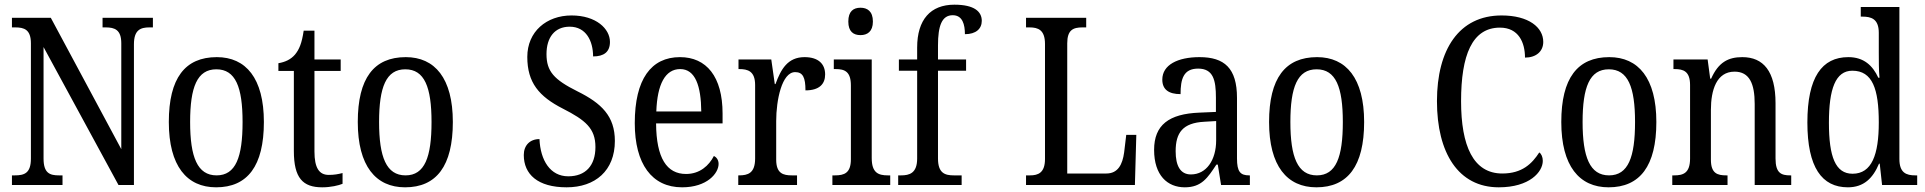

<svg xmlns="http://www.w3.org/2000/svg" viewBox="-20 -790 8223 820"><path d="M31 0H247V-41H232C193 -41 166 -50 166 -113V-589L486 0H552V-601C552 -662 580 -673 618 -673H633V-714H418V-673H431C470 -673 498 -663 498 -605V-153L197 -714H31V-673H45C83 -673 112 -664 112 -605V-113C112 -50 84 -41 43 -41H31Z M903 10C1037 10 1107 -81 1107 -269C1107 -456 1030 -546 906 -546C770 -546 701 -456 701 -269C701 -81 778 10 903 10ZM905 -41C823 -41 792 -119 792 -269C792 -418 822 -494 904 -494C986 -494 1016 -418 1016 -269C1016 -119 987 -41 905 -41Z M1356 10C1393 10 1426 2 1443 -5V-51C1424 -46 1407 -43 1384 -43C1343 -43 1323 -73 1323 -143V-487H1435V-536H1323V-659H1277C1269 -605 1258 -579 1240 -557C1222 -536 1198 -525 1169 -520V-487H1235V-145C1235 -30 1273 10 1356 10Z M1710 10C1844 10 1914 -81 1914 -269C1914 -456 1837 -546 1713 -546C1577 -546 1508 -456 1508 -269C1508 -81 1585 10 1710 10ZM1712 -41C1630 -41 1599 -119 1599 -269C1599 -418 1629 -494 1711 -494C1793 -494 1823 -418 1823 -269C1823 -119 1794 -41 1712 -41Z M2400 10C2522 10 2606 -61 2606 -188C2606 -294 2549 -349 2446 -400C2346 -450 2314 -485 2314 -559C2314 -630 2349 -676 2413 -676C2483 -676 2513 -615 2513 -549C2559 -549 2585 -568 2585 -611C2585 -667 2526 -724 2421 -724C2314 -724 2232 -655 2232 -547C2232 -437 2282 -378 2384 -326C2480 -277 2523 -242 2523 -162C2523 -82 2480 -37 2407 -37C2330 -37 2288 -105 2284 -196C2243 -196 2217 -169 2217 -128C2217 -46 2276 10 2400 10Z M2893 10C3000 10 3049 -50 3049 -90C3049 -108 3039 -119 3029 -124C3008 -83 2969 -47 2910 -47C2828 -47 2783 -114 2782 -263H3066V-305C3066 -463 2997 -546 2884 -546C2761 -546 2691 -452 2691 -264C2691 -90 2764 10 2893 10ZM2975 -314H2783C2787 -430 2821 -495 2885 -495C2950 -495 2974 -422 2975 -314Z M3133 0H3384V-41H3362C3325 -41 3295 -49 3295 -108V-273C3295 -362 3319 -482 3376 -482C3409 -482 3420 -459 3420 -404C3479 -404 3504 -431 3504 -472C3504 -517 3475 -546 3416 -546C3344 -546 3315 -494 3292 -431H3289L3274 -536H3134V-495H3137C3174 -495 3205 -486 3205 -427V-113C3205 -50 3174 -41 3136 -41H3133Z M3655 -640C3684 -640 3708 -655 3708 -698C3708 -742 3684 -757 3655 -757C3625 -757 3603 -742 3603 -698C3603 -655 3625 -640 3655 -640ZM3535 0H3782V-41H3772C3731 -41 3703 -52 3703 -115V-536H3541V-495H3549C3588 -495 3614 -484 3614 -425V-110C3614 -51 3586 -41 3546 -41H3535Z M3816 0H4087V-41H4054C4016 -41 3986 -50 3986 -113V-488H4106V-536H3986V-596C3986 -679 4002 -725 4049 -725C4091 -725 4101 -685 4101 -644C4148 -644 4173 -667 4173 -701C4173 -740 4142 -770 4056 -770C3954 -770 3897 -706 3897 -587V-536H3819V-488H3897V-113C3897 -50 3864 -41 3828 -41H3816Z M4362 0H4827L4833 -214H4790L4781 -139C4774 -88 4755 -49 4705 -49H4538V-605C4538 -662 4563 -673 4603 -673H4619V-714H4362V-673H4377C4414 -673 4443 -662 4443 -602V-111C4443 -52 4414 -41 4379 -41H4362Z M5040 10C5112 10 5138 -31 5175 -87H5181L5195 0H5318V-41H5315C5277 -41 5263 -57 5263 -113V-372C5263 -499 5209 -546 5103 -546C5010 -546 4944 -513 4944 -450C4944 -408 4971 -388 5022 -388C5022 -452 5034 -497 5097 -497C5162 -497 5173 -447 5173 -373V-312L5103 -309C4972 -304 4909 -256 4909 -150C4909 -41 4966 10 5040 10ZM5066 -45C5021 -45 5001 -82 5001 -144C5001 -223 5031 -265 5123 -270L5174 -273V-191C5174 -106 5132 -45 5066 -45Z M5602 10C5736 10 5806 -81 5806 -269C5806 -456 5729 -546 5605 -546C5469 -546 5400 -456 5400 -269C5400 -81 5477 10 5602 10ZM5604 -41C5522 -41 5491 -119 5491 -269C5491 -418 5521 -494 5603 -494C5685 -494 5715 -418 5715 -269C5715 -119 5686 -41 5604 -41Z M6381 10C6513 10 6569 -56 6569 -103C6569 -119 6563 -133 6554 -139C6523 -91 6481 -49 6396 -49C6272 -49 6220 -167 6220 -358C6220 -554 6267 -672 6386 -672C6466 -672 6493 -608 6493 -544C6540 -544 6571 -570 6571 -611C6571 -673 6509 -724 6393 -724C6211 -724 6117 -578 6117 -358C6117 -137 6208 10 6381 10Z M6850 10C6984 10 7054 -81 7054 -269C7054 -456 6977 -546 6853 -546C6717 -546 6648 -456 6648 -269C6648 -81 6725 10 6850 10ZM6852 -41C6770 -41 6739 -119 6739 -269C6739 -418 6769 -494 6851 -494C6933 -494 6963 -418 6963 -269C6963 -119 6934 -41 6852 -41Z M7122 0H7358V-41H7353C7315 -41 7287 -49 7287 -108V-321C7287 -405 7311 -484 7388 -484C7452 -484 7474 -432 7474 -346V0H7630V-41H7626C7588 -41 7563 -50 7563 -113V-349C7563 -486 7511 -546 7421 -546C7361 -546 7319 -524 7288 -454H7284L7273 -536H7127V-495H7132C7169 -495 7198 -486 7198 -427V-113C7198 -50 7168 -41 7130 -41H7122Z M7872 10C7940 10 7979 -29 8005 -91H8008L8018 0H8168V-41H8160C8121 -41 8092 -52 8092 -111V-760H7927V-719H7934C7971 -719 8004 -710 8004 -650V-565C8004 -529 8004 -490 8007 -458H8002C7978 -510 7940 -546 7874 -546C7761 -546 7699 -460 7699 -267C7699 -75 7761 10 7872 10ZM7892 -48C7819 -48 7791 -120 7791 -266C7791 -410 7819 -488 7891 -488C7977 -488 8004 -410 8004 -267C8004 -129 7974 -48 7892 -48Z"/></svg>

Font: Noto Serif Lao Cond
Style: Regular
Weight: 400
Width: 3
Designer: Monotype Design Team
Foundry: Monotype Imaging Inc.
Version: Version 2.004